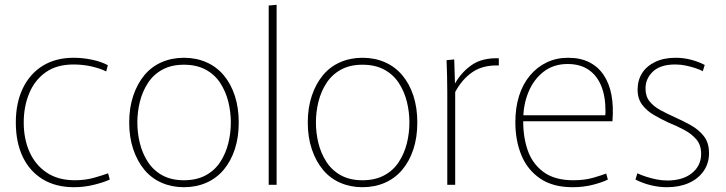

<svg xmlns="http://www.w3.org/2000/svg" viewBox="-20 -771 3027 801"><path d="M289 10Q213 10 158.5 -23Q104 -56 75 -116.5Q46 -177 46 -260Q46 -342 75.5 -403Q105 -464 159 -497Q213 -530 287 -530Q325 -530 363.5 -522Q402 -514 430 -499L423 -473Q397 -486 361 -494Q325 -502 287 -502Q216 -502 170 -469Q124 -436 101.5 -381Q79 -326 79 -260Q79 -191 103.5 -136.5Q128 -82 175.5 -50.5Q223 -19 292 -19Q337 -19 374.5 -30Q412 -41 431 -48L438 -22Q415 -11 373.5 -0.5Q332 10 289 10Z M747 10Q697 10 654.5 -8.5Q612 -27 582.5 -62.5Q553 -98 536 -148Q519 -198 519 -260Q519 -322 536 -372Q553 -422 582.5 -457.5Q612 -493 654.5 -511.5Q697 -530 747 -530Q798 -530 840.5 -511.5Q883 -493 913 -457.5Q943 -422 959.5 -372Q976 -322 976 -260Q976 -198 959.5 -148Q943 -98 913 -62.5Q883 -27 840.5 -8.5Q798 10 747 10ZM747 -19Q800 -19 838 -39.5Q876 -60 899 -95.5Q922 -131 932.5 -173.5Q943 -216 943 -260Q943 -304 932.5 -346.5Q922 -389 899 -424.5Q876 -460 838 -480.5Q800 -501 747 -501Q695 -501 657.5 -480.5Q620 -460 597 -424.5Q574 -389 563.5 -346.5Q553 -304 553 -260Q553 -216 563.5 -173.5Q574 -131 597 -95.5Q620 -60 657.5 -39.5Q695 -19 747 -19Z M1101 -748 1134 -751V0H1101Z M1492 10Q1442 10 1399.5 -8.5Q1357 -27 1327.5 -62.5Q1298 -98 1281 -148Q1264 -198 1264 -260Q1264 -322 1281 -372Q1298 -422 1327.5 -457.5Q1357 -493 1399.5 -511.5Q1442 -530 1492 -530Q1543 -530 1585.5 -511.5Q1628 -493 1658 -457.5Q1688 -422 1704.5 -372Q1721 -322 1721 -260Q1721 -198 1704.5 -148Q1688 -98 1658 -62.5Q1628 -27 1585.5 -8.5Q1543 10 1492 10ZM1492 -19Q1545 -19 1583 -39.5Q1621 -60 1644 -95.5Q1667 -131 1677.5 -173.5Q1688 -216 1688 -260Q1688 -304 1677.5 -346.5Q1667 -389 1644 -424.5Q1621 -460 1583 -480.5Q1545 -501 1492 -501Q1440 -501 1402.5 -480.5Q1365 -460 1342 -424.5Q1319 -389 1308.5 -346.5Q1298 -304 1298 -260Q1298 -216 1308.5 -173.5Q1319 -131 1342 -95.5Q1365 -60 1402.5 -39.5Q1440 -19 1492 -19Z M1846 0V-388Q1846 -428 1845 -459Q1844 -490 1843 -520L1875 -523L1878 -424H1879Q1906 -471 1949 -500.5Q1992 -530 2061 -528V-498Q1995 -500 1951.5 -470.5Q1908 -441 1879 -387V0Z M2369 10Q2286 10 2233 -26.5Q2180 -63 2155 -124Q2130 -185 2130 -261Q2130 -322 2145.5 -371Q2161 -420 2190.5 -455.5Q2220 -491 2260.5 -510.5Q2301 -530 2350 -530Q2401 -530 2438 -511.5Q2475 -493 2498.5 -458Q2522 -423 2531 -374.5Q2540 -326 2535 -265H2151L2163 -275Q2161 -207 2180 -148.5Q2199 -90 2246 -54.5Q2293 -19 2372 -19Q2419 -19 2455 -29.5Q2491 -40 2509 -47L2516 -22Q2495 -11 2455 -0.5Q2415 10 2369 10ZM2152 -290H2505Q2506 -295 2506 -300.5Q2506 -306 2506 -308Q2506 -371 2487.5 -414.5Q2469 -458 2434 -481Q2399 -504 2348 -504Q2289 -504 2247.5 -471.5Q2206 -439 2184.5 -386.5Q2163 -334 2163 -274Z M2763 10Q2728 10 2694 1.5Q2660 -7 2631 -22L2639 -48Q2656 -40 2676.5 -33.5Q2697 -27 2719 -22.5Q2741 -18 2764 -18Q2829 -18 2867 -49Q2905 -80 2905 -129Q2905 -166 2885.5 -189Q2866 -212 2835.5 -228.5Q2805 -245 2770 -259Q2738 -274 2708.5 -291Q2679 -308 2659.5 -333.5Q2640 -359 2640 -397Q2640 -436 2658.5 -465.5Q2677 -495 2713 -512.5Q2749 -530 2799 -530Q2832 -530 2864 -521.5Q2896 -513 2920 -500L2912 -474Q2899 -481 2880.5 -487Q2862 -493 2841 -497.5Q2820 -502 2797 -502Q2735 -502 2704 -472.5Q2673 -443 2673 -402Q2673 -369 2690 -348Q2707 -327 2734.5 -312Q2762 -297 2793 -283Q2827 -268 2860.5 -249.5Q2894 -231 2916 -203.5Q2938 -176 2938 -132Q2938 -90 2915.5 -57.5Q2893 -25 2853.5 -7.5Q2814 10 2763 10Z"/></svg>

Font: Murecho Thin ExtraLight
Style: Regular
Weight: 250
Version: Version 1.010